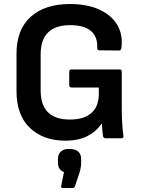

<svg xmlns="http://www.w3.org/2000/svg" viewBox="-20 -687 700 954"><path d="M305 12Q195 12 128.5 -51.5Q62 -115 62 -235V-420Q62 -540 132.5 -603.5Q203 -667 327 -667Q414 -667 474.5 -639Q535 -611 563.5 -561.5Q592 -512 583 -448Q582 -436 571 -436L474 -437Q462 -437 463 -449Q466 -503 432.5 -532.5Q399 -562 329 -562Q182 -562 182 -417V-238Q182 -93 327 -93Q397 -93 434 -125.5Q471 -158 471 -220V-252H336Q324 -252 324 -264V-331Q324 -342 336 -342H574Q585 -342 585 -331V-147Q585 -113 587 -78Q589 -43 593 -13Q596 0 583 0H505Q495 0 492 -10Q490 -22 488.5 -39Q487 -56 486 -72H484Q458 -33 413.5 -10.5Q369 12 305 12ZM291 247Q282 247 284 237L298 168Q268 157 268 121V103Q268 79 282.5 66Q297 53 323 53Q383 53 383 103V122Q383 148 374 174L352 240Q349 247 340 247Z"/></svg>

Font: Sofia Sans
Style: Bold
Weight: 700
Designer: Botio Nikoltchev, Ani Petrova
Foundry: lettersoup
Version: Version 4.100; ttfautohint (v1.8.4.7-5d5b)